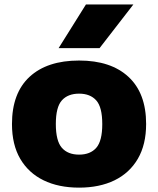

<svg xmlns="http://www.w3.org/2000/svg" viewBox="-20 -828 706 858"><path d="M333.5 10.5Q242 10.5 174.8 -22.2Q107.5 -55 70.5 -118.2Q33.5 -181.5 33.5 -273.5Q33.5 -412 112.2 -484.8Q191 -557.5 333.5 -557.5Q475.5 -557.5 554.2 -484.5Q633 -411.5 633 -274Q633 -182 596 -118.5Q559 -55 491.8 -22.2Q424.5 10.5 333.5 10.5ZM333.5 -137Q383.5 -137 410.2 -167.5Q437 -198 437 -273.5Q437 -349.5 410 -379.5Q383 -409.5 333.5 -409.5Q283.5 -409.5 256.5 -379.5Q229.5 -349.5 229.5 -274Q229.5 -198.5 256.2 -167.8Q283 -137 333.5 -137ZM242 -613 364 -808H576L425 -613Z"/></svg>

Font: Encode Sans SmExp XBd
Style: Regular
Weight: 800
Width: 6
Designer: Multiple Designers
Foundry: Impallari Type
Version: Version 3.002; ttfautohint (v1.8.3) -l 8 -r 50 -G 200 -x 14 